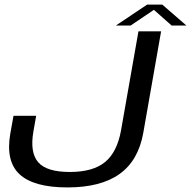

<svg xmlns="http://www.w3.org/2000/svg" viewBox="-20 -812 834 839"><path d="M274.5 7Q128 7 66 -50Q4 -107 25 -228L39 -306H138L126 -237.5Q110 -146 146.8 -103.2Q183.5 -60.5 285 -60.5Q386.5 -60.5 439.2 -104Q492 -147.5 509 -243L585 -675H684L606 -231Q584.5 -110.5 502.5 -51.8Q420.5 7 274.5 7ZM486.5 -700.5 623 -792H689L794.5 -700.5H730L652.5 -769L551 -700.5Z"/></svg>

Font: Anybody ExtraExpanded Regular
Style: Italic
Weight: 400
Width: 8
Italic angle: -10°
Designer: Tyler Finck
Foundry: Etcetera Type Company
Version: Version 1.010; ttfautohint (v1.8.3) -l 8 -r 50 -G 200 -x 14 